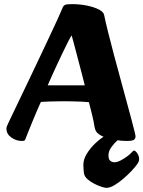

<svg xmlns="http://www.w3.org/2000/svg" viewBox="-20 -672 696 933"><path d="M86.1 13Q59 13 35.2 -3.8Q11.3 -20.6 11.3 -47.2Q11.3 -52.3 13 -56.9Q14.6 -61.5 19.4 -72.1Q41.2 -117.8 67.2 -172.1Q93.2 -226.5 120.8 -283.9Q148.4 -341.4 174.4 -396.6Q200.3 -451.7 222.7 -499Q245.2 -546.2 260.7 -580.6Q276.3 -615 282.7 -630.9Q287 -643.2 294.8 -647.6Q302.5 -652 329.4 -652Q367.9 -652 402.7 -644.8Q437.5 -637.7 460.5 -625.8Q483.4 -613.8 486 -599.3Q493.2 -563.9 505.6 -514.5Q517.9 -465.1 532.9 -408.6Q547.8 -352.2 563.7 -294.9Q579.5 -237.6 593.4 -185.5Q607.4 -133.5 618.2 -93.8Q629.1 -54.2 633.8 -33.4Q636.5 -21.9 637.5 -16.7Q638.5 -11.6 638.5 -9.4Q638.5 1.4 631 7.2Q623.5 13 595.1 13Q571.2 13 543 8.6Q514.7 4.2 490.6 -4.6Q466.5 -13.4 453.4 -25.7Q448.4 -30.7 444.8 -37.7Q441.2 -44.7 439.2 -56.7Q437.7 -67.7 434.8 -81.9Q432 -96.1 428 -112Q424.1 -127.8 420 -144.2Q415.9 -160.6 411.9 -175.5Q398.2 -177.2 375.5 -178.1Q352.9 -179 329.4 -179.5Q306 -180 288.6 -180Q253.3 -180 223.2 -178.9Q193 -177.8 178.8 -176.8Q176.3 -172 169.7 -156.8Q163.2 -141.7 154.2 -121Q145.3 -100.3 136.1 -77.7Q126.9 -55 118.3 -33.7Q109.7 -12.3 103.6 3.2Q102.4 7.5 99.6 10.2Q96.9 13 86.1 13ZM211.9 -257.5H391.9Q387.7 -274.8 381.1 -300.4Q374.5 -325.9 366.6 -355.8Q358.8 -385.6 351.3 -414.1Q343.8 -442.5 337.7 -465.6Q331.6 -488.7 328.1 -500.2Q320.2 -488 309.1 -465.9Q298 -443.8 284.8 -416.3Q271.6 -388.7 257.7 -359.2Q243.9 -329.8 232.1 -303.3Q220.4 -276.8 211.9 -257.5ZM497 240.9Q490.8 240.9 474.2 235.9Q457.6 230.9 438.7 221.2Q419.7 211.5 405.3 198.9Q390.9 186.2 388.1 170.9Q386.9 161.3 386 150.8Q385.1 140.3 385.1 127.9Q385.1 102.8 401.7 75.4Q418.2 48 443.1 24.4Q468.1 0.7 494.9 -14.9Q521.7 -30.6 542.3 -32.1Q575.9 -36.1 582.6 -31.9Q589.3 -27.8 578.9 -17.1Q568.5 -6.3 551.7 9Q534.9 24.4 521 43.3Q507.1 62.1 507.1 83.1Q507.1 103.4 516.6 110Q526.2 116.6 535.9 116.6Q548.9 116.6 566.4 107.6Q583.8 98.6 599.2 87Q614.5 75.4 619.3 68.9Q624.3 63.9 626.5 61.9Q628.8 59.9 631.5 59.9Q638.3 59.9 647.2 73.2Q656.1 86.4 656.1 100.2Q656.1 112.5 647.1 125.3Q638.1 138.3 619.8 157.9Q601.5 177.4 579.3 196.5Q557.2 215.5 535.5 228.2Q513.8 240.9 497 240.9Z"/></svg>

Font: Briem Hand Thin
Style: Regular
Weight: 100
Designer: Gunnlaugur SE Briem, Eben Sorkin
Foundry: Sorkin Type Co.
Version: Version 1.003